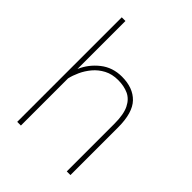

<svg xmlns="http://www.w3.org/2000/svg" viewBox="-213 -862 974 974"><g transform="rotate(45 273.5 -375.0)"><path d="M110.4 -750V-405.8Q134.3 -461.4 182.9 -499.8Q231.4 -538.1 297.9 -538.1Q377.9 -538.1 421.9 -492.4Q465.8 -446.8 465.8 -341.8V0H439.5V-341.8Q439.5 -409.2 421.1 -446Q402.8 -482.9 370.6 -497.6Q338.4 -512.2 296.4 -512.2Q253.4 -512.2 220.9 -495.1Q188.5 -478 166 -451.2Q143.6 -424.3 129.9 -394.3Q116.2 -364.3 110.4 -338.4V0H84V-750Z"/></g></svg>

Font: Vazirmatn RD Thin
Style: Regular
Weight: 100
Designer: Saber Rastikerdar
Foundry: Saber Rastikerdar
Version: Version 32.102